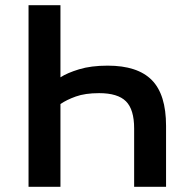

<svg xmlns="http://www.w3.org/2000/svg" viewBox="-20 -720 700 740"><path d="M90 -700H213V-422Q239 -439 285 -453Q331 -467 395 -467Q510 -467 565 -411.5Q620 -356 620 -235V0H497V-225Q497 -298 465.5 -329.5Q434 -361 362 -361Q308 -361 272 -348Q236 -335 213 -319V0H90Z"/></svg>

Font: Golos Text Medium
Style: Regular
Weight: 500
Designer: A.Korolkova, Vitaly Kuzmin
Foundry: ParaType Ltd
Version: Version 2.004